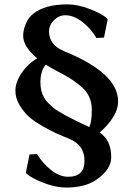

<svg xmlns="http://www.w3.org/2000/svg" viewBox="-20 -678 605 870"><path d="M187.5 -385.3Q163.1 -356 163.1 -305.2Q163.1 -264.2 180.2 -234.9Q187 -222.7 199 -210.9Q210.9 -199.2 220 -191.2Q229 -183.1 248.5 -171.6Q268.1 -160.2 275.1 -156Q282.2 -151.9 306.6 -139.9Q331.1 -127.9 334 -126Q343.3 -121.1 384.8 -102.1Q396 -126.5 396 -181.2Q396 -214.4 382.6 -242.2Q369.1 -270 340.1 -292.5Q311 -314.9 290.5 -327.4Q270 -339.8 231 -359.9Q208 -372.1 187.5 -385.3ZM148.4 -413.6Q85 -466.3 85 -516.1Q85 -541 96.4 -569.1Q107.9 -597.2 129.9 -615.2Q183.1 -658.2 285.2 -658.2Q332 -658.2 386.5 -637.2Q440.9 -616.2 464.8 -595.2L467.8 -589.8L451.2 -507.8L417 -505.9Q393.1 -546.9 354 -577.9Q314.9 -608.9 275.9 -608.9Q247.1 -608.9 224.6 -586.4Q202.1 -564 202.1 -536.1Q202.1 -474.1 271 -445.8Q515.1 -346.7 515.1 -219.2Q515.1 -181.2 490.5 -143.6Q465.8 -106 431.2 -77.6Q444.8 -68.4 454.1 -58.1Q483.9 -24.9 483.9 35.2Q483.9 89.4 418.9 134.8Q367.2 171.9 279.8 171.9Q232.9 171.9 178.5 150.9Q124 129.9 100.1 108.9L97.2 104L113.8 22L147.9 20Q171.9 61 210.9 92Q250 123 289.1 123Q363.3 123 362.8 49.8Q362.8 -21 293.9 -48.8Q257.8 -64 235.8 -73.5Q213.9 -83 174.3 -105.5Q134.8 -127.9 111.3 -148.9Q87.9 -169.9 68.8 -201.4Q49.8 -232.9 49.8 -267.1Q49.8 -305.7 78.1 -347.4Q106.4 -389.2 148.4 -413.6Z"/></svg>

Font: Linux Biolinum O
Style: Bold
Weight: 700
Designer: Philipp H. Poll
Foundry: Philipp H. Poll
Version: Version 1.3.2